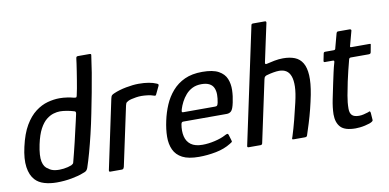

<svg xmlns="http://www.w3.org/2000/svg" viewBox="-69 -911 2272 1122"><g transform="rotate(-10 1067.0 -350.0)"><path d="M37 -230Q54 -306 82 -353.5Q110 -401 145 -427.5Q180 -454 217 -464Q254 -474 288 -474Q311 -474 333.5 -470.5Q356 -467 370 -463Q380 -461 384 -461.5Q388 -462 390 -471Q394 -488 398.5 -512Q403 -536 407 -561.5Q411 -587 415 -611.5Q419 -636 421.5 -655Q424 -674 425 -682Q426 -693 429 -695.5Q432 -698 438 -698H505Q510 -698 513 -696.5Q516 -695 515 -690Q509 -644 500 -588.5Q491 -533 479.5 -473.5Q468 -414 456 -353.5Q444 -293 430.5 -236.5Q417 -180 403.5 -131Q390 -82 377 -44Q374 -36 368.5 -30Q363 -24 344 -18Q320 -8 277 0Q234 8 188 8Q148 8 114.5 -2Q81 -12 61 -34Q35 -62 28 -111Q21 -160 37 -230ZM127 -229Q113 -162 120.5 -127.5Q128 -93 152 -81Q167 -68 191 -64.5Q215 -61 241.5 -64.5Q268 -68 288 -76Q293 -79 297 -82Q301 -85 302 -90Q308 -114 316 -144.5Q324 -175 331.5 -207.5Q339 -240 346 -270.5Q353 -301 359 -326.5Q365 -352 368 -367Q370 -376 367.5 -379.5Q365 -383 360 -384Q341 -390 318 -394Q295 -398 277 -398Q260 -398 239 -392Q218 -386 196.5 -369Q175 -352 157 -318.5Q139 -285 127 -229Z M758 -477Q824 -477 864 -459Q871 -456 872 -453Q873 -450 871 -445L849 -399Q847 -393 843.5 -392Q840 -391 835 -393Q819 -399 798.5 -401.5Q778 -404 762 -404Q746 -404 730 -401.5Q714 -399 702 -396Q690 -393 684 -390Q678 -387 672.5 -383Q667 -379 664 -365L589 -14Q586 -5 583 -2.5Q580 0 574 0H506Q503 0 500.5 -2Q498 -4 500 -12L586 -418Q589 -433 594 -438Q599 -443 609 -447Q641 -461 683 -469Q725 -477 758 -477Z M880 -237Q890 -284 908.5 -327.5Q927 -371 957.5 -406Q988 -441 1031.5 -461Q1075 -481 1136 -481Q1199 -481 1232.5 -462.5Q1266 -444 1278.5 -413.5Q1291 -383 1290 -346.5Q1289 -310 1281 -274Q1273 -235 1262 -224.5Q1251 -214 1235 -214H977Q973 -214 969.5 -212Q966 -210 964 -201Q957 -161 964.5 -129Q972 -97 996.5 -79Q1021 -61 1065 -61Q1100 -61 1138.5 -70Q1177 -79 1201 -92Q1210 -97 1216.5 -98.5Q1223 -100 1226 -88L1235 -58Q1238 -50 1235 -47Q1232 -44 1223 -39Q1185 -15 1134 -5Q1083 5 1033 5Q970 5 934.5 -13.5Q899 -32 883.5 -65.5Q868 -99 868.5 -143Q869 -187 880 -237ZM1194 -288Q1199 -313 1199 -335Q1199 -357 1191.5 -374.5Q1184 -392 1166 -401.5Q1148 -411 1119 -411Q1088 -411 1065 -399.5Q1042 -388 1025.5 -369Q1009 -350 998 -328.5Q987 -307 981 -287Q978 -276 978.5 -272Q979 -268 986 -268Q1033 -268 1080.5 -268Q1128 -268 1175 -268Q1184 -268 1187.5 -271.5Q1191 -275 1194 -288Z M1320 -9Q1357 -181 1393.5 -354Q1430 -527 1467 -699Q1468 -708 1478 -708Q1496 -708 1513.5 -708Q1531 -708 1548 -708Q1557 -708 1556 -699Q1544 -643 1531.5 -585.5Q1519 -528 1507 -471Q1506 -464 1508.5 -462Q1511 -460 1518 -462Q1537 -467 1563.5 -472Q1590 -477 1615 -477Q1655 -477 1684 -465.5Q1713 -454 1729.5 -426.5Q1746 -399 1748.5 -353Q1751 -307 1738 -239Q1730 -199 1719.5 -157Q1709 -115 1697 -76.5Q1685 -38 1675 -8Q1673 -3 1669.5 -1.5Q1666 0 1660 0Q1644 0 1629 0Q1614 0 1598 0Q1587 0 1586 -2.5Q1585 -5 1590 -17Q1604 -61 1617 -111.5Q1630 -162 1641 -210Q1654 -265 1655 -302.5Q1656 -340 1647.5 -363.5Q1639 -387 1622 -398Q1605 -409 1580 -409Q1565 -409 1545 -405.5Q1525 -402 1508 -397Q1501 -396 1495 -391Q1489 -386 1487 -374L1409 -9Q1407 0 1398 0H1328Q1318 0 1320 -9Z M1963 0Q1899 0 1874 -27Q1849 -54 1849 -103Q1850 -145 1859.5 -191Q1869 -237 1879 -285Q1886 -317 1892 -345Q1898 -373 1907 -404Q1909 -413 1900 -413H1853Q1848 -413 1846.5 -415Q1845 -417 1846 -423L1854 -462Q1855 -468 1857.5 -470Q1860 -472 1866 -472H1915Q1921 -472 1923.5 -475Q1926 -478 1927 -485L1949 -567Q1952 -576 1959 -576H2028Q2032 -576 2035 -573.5Q2038 -571 2037 -567L2015 -485Q2012 -477 2013 -474.5Q2014 -472 2019 -472H2126Q2133 -472 2134 -470.5Q2135 -469 2133 -461L2126 -423Q2125 -418 2122 -415.5Q2119 -413 2112 -413H2006Q2002 -413 1998.5 -410.5Q1995 -408 1994 -401Q1986 -371 1978.5 -340Q1971 -309 1964 -277Q1956 -238 1948.5 -197.5Q1941 -157 1941 -120Q1941 -94 1953.5 -81.5Q1966 -69 1995 -69Q2009 -69 2023 -72.5Q2037 -76 2050 -80Q2059 -85 2061 -83.5Q2063 -82 2065 -75L2068 -33Q2071 -23 2046 -14Q2034 -10 2018.5 -6.5Q2003 -3 1988 -1.5Q1973 0 1963 0Z"/></g></svg>

Font: Glory Thin Medium
Style: Italic
Weight: 500
Italic angle: -12°
Version: Version 1.011